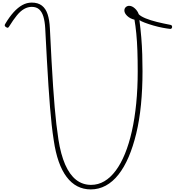

<svg xmlns="http://www.w3.org/2000/svg" viewBox="-20 -1443 1378 1482"><path d="M681 19Q567 19 494.5 -77Q422 -173 395 -359Q386 -416 379 -479Q372 -542 366 -616.5Q360 -691 354 -781Q348 -871 342 -980.5Q336 -1090 329 -1225Q326 -1278 315 -1314.5Q304 -1351 282.5 -1370.5Q261 -1390 225 -1390Q195 -1390 166.5 -1374Q138 -1358 110.5 -1324.5Q83 -1291 50 -1238Q47 -1232 41.5 -1229.5Q36 -1227 26 -1234Q17 -1240 16.5 -1246Q16 -1252 20 -1258Q52 -1312 85 -1348.5Q118 -1385 152.5 -1404Q187 -1423 225 -1423Q273 -1423 303 -1400Q333 -1377 347.5 -1333Q362 -1289 365 -1225Q372 -1082 378 -971Q384 -860 390 -773Q396 -686 402 -616Q408 -546 415 -485.5Q422 -425 431 -366Q449 -251 483 -173Q517 -95 567 -55.5Q617 -16 683 -16Q738 -16 785.5 -44Q833 -72 873 -125.5Q913 -179 944.5 -256Q976 -333 998 -431Q1020 -529 1031.5 -645Q1043 -761 1043 -893Q1043 -979 1040.5 -1051.5Q1038 -1124 1032 -1184.5Q1026 -1245 1018 -1291Q984 -1299 962 -1320Q940 -1341 940 -1362Q940 -1378 951 -1388Q962 -1398 977 -1398Q999 -1398 1020.5 -1378.5Q1042 -1359 1051 -1333Q1066 -1317 1103.5 -1301.5Q1141 -1286 1192 -1273.5Q1243 -1261 1296 -1251Q1303 -1250 1306 -1245Q1309 -1240 1308.5 -1234Q1308 -1228 1304 -1223.5Q1300 -1219 1293 -1220Q1272 -1222 1237 -1228.5Q1202 -1235 1164 -1246Q1126 -1257 1096 -1268.5Q1066 -1280 1056 -1288Q1065 -1220 1070.5 -1154Q1076 -1088 1078 -1023Q1080 -958 1080 -893Q1080 -755 1068 -634Q1056 -513 1031.5 -412Q1007 -311 973 -231.5Q939 -152 894.5 -95.5Q850 -39 796 -10Q742 19 681 19Z"/></svg>

Font: Playwrite BE WAL Thin
Style: Regular
Weight: 250
Version: Version 1.002